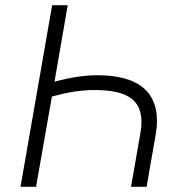

<svg xmlns="http://www.w3.org/2000/svg" viewBox="-20 -720 713 740"><path d="M357 -430C304 -430 248 -421 190 -405L241 -700H181L59 0H119L180 -348C239 -364 291 -373 343 -373C464 -373 545 -341 521 -206L485 0H545L580 -201C608 -363 515 -430 357 -430Z"/></svg>

Font: Fixel Display Light
Style: Italic
Weight: 300
Italic angle: -10°
Designer: AlfaBravo + MacPaw
Foundry: Kyrylo Tkachov, Marchela Mozhyna, Serhii Makarenko, Maria Weinstein, Zakhar Kryvoshyya
Version: Version 1.210;Glyphs 3.2 (3217)